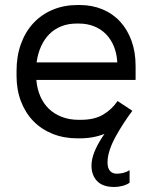

<svg xmlns="http://www.w3.org/2000/svg" viewBox="-20 -546 606 766"><path d="M449 -143Q427 -110 392 -89Q357 -68 303 -68H293Q257 -68 227 -79.5Q197 -91 175.5 -111.5Q154 -132 141 -161.5Q128 -191 125 -227H521V-283Q521 -338 505 -382.5Q489 -427 460 -459Q431 -491 389.5 -508.5Q348 -526 298 -526H290Q235 -526 190 -507Q145 -488 113 -453.5Q81 -419 63.5 -370.5Q46 -322 46 -263V-244Q46 -188 63.5 -142Q81 -96 113 -63Q145 -30 190 -12Q235 6 289 6H297Q332 6 362 -1Q392 -8 418.5 -21.5Q445 -35 467.5 -56Q490 -77 508 -104ZM126 -297Q131 -333 144 -361.5Q157 -390 177 -410Q197 -430 224.5 -441Q252 -452 285 -452H295Q328 -452 355.5 -441Q383 -430 403 -409.5Q423 -389 434.5 -360.5Q446 -332 448 -297ZM436 200Q452 200 469 195.5Q486 191 497 183V133Q486 140 472.5 143.5Q459 147 446 147Q429 147 419 136Q409 125 409 102Q409 79 417.5 53Q426 27 440.5 0.5Q455 -26 472.5 -53Q490 -80 508 -104L473 -98Q451 -77 428 -51Q405 -25 386.5 3.5Q368 32 356.5 60.5Q345 89 345 115Q345 153 367.5 176.5Q390 200 436 200Z"/></svg>

Font: Fixel Variable
Style: Regular
Weight: 100
Width: 3
Designer: AlfaBravo + MacPaw
Foundry: Kyrylo Tkachov, Marchela Mozhyna, Serhii Makarenko, Maria Weinstein, Zakhar Kryvoshyya
Version: Version 1.211